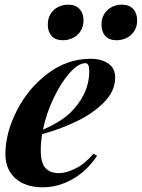

<svg xmlns="http://www.w3.org/2000/svg" viewBox="-20 -780 602 814"><path d="M2.9 0ZM158.7 -211.4Q152.8 -176.3 152.8 -142.6Q152.8 -89.8 172.6 -67.9Q192.4 -45.9 230 -45.9Q260.7 -45.9 300.3 -65.7Q339.8 -85.4 376 -127.9L391.6 -120.1Q369.1 -84.5 334.7 -54Q300.3 -23.4 255.4 -4.6Q210.4 14.2 159.7 14.2Q114.7 14.2 79.1 -2Q43.5 -18.1 23.2 -50Q2.9 -82 2.9 -127Q2.9 -215.8 51 -310.5Q99.1 -405.3 182.1 -468Q265.1 -530.8 364.3 -530.8Q410.6 -530.8 439.5 -510.5Q468.3 -490.2 468.3 -451.7Q468.3 -394.5 421.6 -346.9Q375 -299.3 304.9 -265.6Q234.9 -231.9 158.7 -211.4ZM162.1 -230Q232.9 -261.2 272.5 -296.9Q312.5 -333.5 335.4 -379.9Q358.4 -426.3 358.4 -479Q358.4 -512.2 342.3 -512.2Q312.5 -512.2 275.9 -471.4Q239.3 -430.7 207.8 -365Q176.3 -299.3 162.1 -230ZM269 -760.3Q300.3 -760.3 317.1 -741.9Q334 -723.6 334 -693.4Q334 -667.5 321.8 -648.4Q309.6 -629.4 289.6 -619.4Q269.5 -609.4 247.1 -609.4Q215.3 -609.4 199 -627.4Q182.6 -645.5 182.6 -675.8Q182.6 -701.7 194.6 -720.9Q206.5 -740.2 226.3 -750.2Q246.1 -760.3 269 -760.3ZM496.6 -760.3Q527.8 -760.3 544.7 -741.9Q561.5 -723.6 561.5 -693.4Q561.5 -667.5 549.3 -648.4Q537.1 -629.4 517.1 -619.4Q497.1 -609.4 474.6 -609.4Q442.9 -609.4 426.5 -627.4Q410.2 -645.5 410.2 -675.8Q410.2 -701.7 422.1 -720.9Q434.1 -740.2 453.9 -750.2Q473.6 -760.3 496.6 -760.3Z"/></svg>

Font: TypoPRO Playfair Display
Style: Bold Italic
Weight: 700
Italic angle: -14.9847°
Designer: Claus Eggers Sørensen
Foundry: Claus Eggers Sørensen
Version: Version 1.004;PS 001.004;hotconv 1.0.70;makeotf.lib2.5.58329